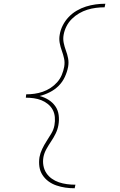

<svg xmlns="http://www.w3.org/2000/svg" viewBox="-20 -853 640 1026"><path d="M379 153Q353 153 329 149.5Q305 146 281.5 138Q258 130 239 116Q220 102 207 82Q194 62 190.5 37.5Q187 13 191 -13Q195 -35 205.5 -57Q216 -79 229 -99Q242 -119 254.5 -140Q267 -161 271 -184Q275 -206 273 -227.5Q271 -249 261.5 -266.5Q252 -284 236 -297Q220 -310 201 -317.5Q182 -325 161 -328Q140 -331 118 -331L120 -349Q142 -349 164 -352Q186 -355 208 -362.5Q230 -370 250 -383Q270 -396 285.5 -413.5Q301 -431 310 -452.5Q319 -474 323 -496Q327 -519 322.5 -540Q318 -561 310.5 -581.5Q303 -602 299 -623.5Q295 -645 299 -667Q303 -693 315.5 -717.5Q328 -742 347 -762Q366 -782 390 -796Q414 -810 439.5 -818Q465 -826 491 -829.5Q517 -833 543 -833L539 -814Q516 -814 492.5 -811Q469 -808 446.5 -801Q424 -794 402.5 -781.5Q381 -769 363.5 -751.5Q346 -734 335 -712Q324 -690 320 -667Q316 -645 320.5 -623.5Q325 -602 332.5 -582Q340 -562 344 -540.5Q348 -519 344 -496Q339 -469 326.5 -442Q314 -415 293.5 -394.5Q273 -374 246.5 -360.5Q220 -347 192 -340Q218 -333 239.5 -319.5Q261 -306 275.5 -285.5Q290 -265 293.5 -238Q297 -211 292 -184Q288 -161 277.5 -139.5Q267 -118 253.5 -98Q240 -78 228 -56.5Q216 -35 212 -13Q208 10 212 32Q216 54 227.5 71.5Q239 89 256.5 101.5Q274 114 294.5 121Q315 128 337.5 131Q360 134 383 134Z"/></svg>

Font: Iosevka Aile Thin
Style: Italic
Weight: 100
Italic angle: -9°
Designer: Belleve Invis
Foundry: Belleve Invis
Version: Version 31.1.0; ttfautohint (v1.8.4)